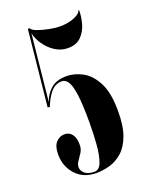

<svg xmlns="http://www.w3.org/2000/svg" viewBox="-135 -774 679 860"><g transform="rotate(-20 204.5 -344.0)"><path d="M175 12Q113 12 76.8 -27.8Q40.5 -67.5 40.5 -125Q40.5 -164 57.5 -182.2Q74.5 -200.5 97.5 -200.5Q120 -200.5 133.2 -183.2Q146.5 -166 146.5 -133.5Q146.5 -112.5 136.5 -96.8Q126.5 -81 116.8 -67.5Q107 -54 107 -39.5Q107 -22.5 122.5 -9.5Q138 3.5 168 3.5Q191 3.5 202.2 -27.2Q213.5 -58 217.5 -107.5Q221.5 -157 221.5 -212.5Q221.5 -299 215 -345.5Q208.5 -392 196.5 -409.8Q184.5 -427.5 168 -427.5Q136.5 -427.5 115.2 -402.5Q94 -377.5 78.5 -337.5L68.5 -339L105.5 -700H114Q117.5 -690 141.2 -681.2Q165 -672.5 194.2 -666.8Q223.5 -661 245 -661Q285.5 -661 315.2 -673.8Q345 -686.5 345.5 -700H350Q350 -668.5 340.8 -635.8Q331.5 -603 308.8 -580.2Q286 -557.5 246.5 -557.5Q217 -557.5 193 -571Q169 -584.5 151.8 -604.2Q134.5 -624 125 -644Q115.5 -664 114 -677.5L81.5 -360Q93 -394.5 120 -418.2Q147 -442 195.5 -442Q232.5 -442 270.5 -421.8Q308.5 -401.5 334 -352.5Q359.5 -303.5 359.5 -216.5Q359.5 -145 342.8 -100Q326 -55 298.5 -30.8Q271 -6.5 238.5 2.8Q206 12 175 12Z"/></g></svg>

Font: Imbue 100pt ExtraBold
Style: Regular
Weight: 800
Designer: Tyler Finck
Foundry: Etcetera Type Company
Version: Version 1.102; ttfautohint (v1.8.3)